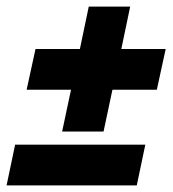

<svg xmlns="http://www.w3.org/2000/svg" viewBox="-43 -564 525 584"><path d="M146 -164 173 -291H38L65 -415H200L227 -544H353L326 -415H461L434 -291H299L272 -164ZM-23 0 3 -124H399L373 0Z"/></svg>

Font: Kanit SemiBold
Style: Italic
Weight: 600
Italic angle: -12°
Designer: Katatrad Team
Foundry: CadsonDemak
Version: Version 2.000; ttfautohint (v1.8.3)